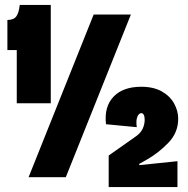

<svg xmlns="http://www.w3.org/2000/svg" viewBox="-20 -719 763 779"><path d="M48 -516H10V-638Q36 -638 46.5 -653Q57 -668 60 -699H186V-300H48ZM360 -660H511L247 0H96ZM421 -88 529 -164Q550 -178 558.5 -196Q567 -214 567 -233Q567 -247 563 -253.5Q559 -260 554 -260Q543 -260 537 -244.5Q531 -229 535 -203L410 -215Q402 -286 440.5 -326.5Q479 -367 553 -367Q603 -367 636.5 -348Q670 -329 686.5 -299Q703 -269 703 -237Q703 -180 661.5 -138Q620 -96 575 -71L545 -54V-49L700 -65V40H421Z"/></svg>

Font: Bricolage Grotesque 96pt Condensed ExBd
Style: Regular
Weight: 800
Width: 3
Designer: Mathieu Triay
Foundry: Atelier Triay
Version: Version 1.001;Glyphs 3.2 (3207)